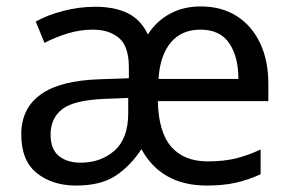

<svg xmlns="http://www.w3.org/2000/svg" viewBox="-20 -566 904 596"><path d="M603 -546Q668 -546 715 -516Q762 -486 787.5 -432Q813 -378 813 -306V-252H470Q472 -156 511.5 -110.5Q551 -65 625 -65Q675 -65 713 -74.5Q751 -84 789 -102V-25Q749 -7 710.5 1.5Q672 10 622 10Q481 10 419 -103Q385 -51 339 -20.5Q293 10 216 10Q143 10 94.5 -28.5Q46 -67 46 -149Q46 -229 106 -272.5Q166 -316 290 -320L380 -323V-357Q380 -422 349.5 -448Q319 -474 268 -474Q228 -474 189.5 -462Q151 -450 118 -433L91 -499Q126 -519 176 -532Q226 -545 275 -545Q337 -545 377.5 -524.5Q418 -504 439 -459Q465 -500 507 -523Q549 -546 603 -546ZM602 -474Q544 -474 510.5 -434.5Q477 -395 472 -321H720Q720 -390 691.5 -432Q663 -474 602 -474ZM303 -259Q209 -255 173 -227Q137 -199 137 -148Q137 -103 162.5 -82Q188 -61 230 -61Q293 -61 335.5 -98.5Q378 -136 378 -214V-262Z"/></svg>

Font: Noto Sans Syriac Eastern
Style: Regular
Weight: 400
Designer: Patrick Giasson and the Monotype Design Team
Foundry: Monotype Imaging Inc.
Version: Version 3.001; ttfautohint (v1.8.4.7-5d5b)